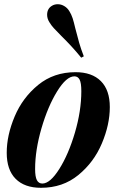

<svg xmlns="http://www.w3.org/2000/svg" viewBox="-20 -871 569 905"><path d="M12.2 0ZM335.9 -530.8Q413.6 -530.8 455.6 -488.5Q497.6 -446.3 497.6 -366.2Q497.6 -283.7 460.2 -195.1Q422.9 -106.4 349.4 -46.1Q275.9 14.2 173.3 14.2Q95.7 14.2 53.7 -28.1Q11.7 -70.3 11.7 -150.9Q11.7 -233.4 49.1 -322Q86.4 -410.6 159.9 -470.7Q233.4 -530.8 335.9 -530.8ZM145.5 -74.2Q145.5 -38.1 153.8 -22Q162.1 -5.9 179.7 -5.9Q216.3 -5.9 259.8 -75Q303.2 -144 333.3 -246.3Q363.3 -348.6 363.3 -441.4Q363.3 -480.5 355.2 -495.8Q347.2 -511.2 330.6 -511.2Q293 -511.2 249.3 -440.4Q205.6 -369.6 175.5 -266.4Q145.5 -163.1 145.5 -74.2ZM268.1 -702.6Q244.6 -726.1 233.2 -738.8Q221.7 -751.5 212.9 -766.1Q202.1 -783.2 202.1 -801.3Q202.1 -830.6 225.6 -844.2Q237.3 -851.1 252.4 -851.1Q268.1 -851.1 282.7 -842.5Q297.4 -834 306.6 -818.8Q316.4 -803.2 322.3 -785.2Q328.1 -767.1 335 -737.3Q345.7 -695.3 353.3 -668.9Q360.8 -642.6 375 -605.5L362.8 -599.1Q321.3 -650.4 268.1 -702.6Z"/></svg>

Font: TypoPRO Playfair Display
Style: Bold Italic
Weight: 700
Italic angle: -14.9847°
Designer: Claus Eggers Sørensen
Foundry: Claus Eggers Sørensen
Version: Version 1.004;PS 001.004;hotconv 1.0.70;makeotf.lib2.5.58329